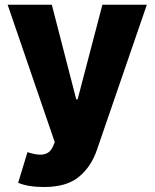

<svg xmlns="http://www.w3.org/2000/svg" viewBox="-20 -565 636 790"><path d="M11.4 -545.5H193.2L293.7 -156.2H299.4L401.3 -545.5H584.2L378.6 52.2Q367.2 85.6 349.1 113.1Q331 140.6 305.4 161.9Q255 204.5 161.2 204.5Q95.9 204.5 54.7 187.1L93 61.1Q124.6 71.4 145.6 71.4Q164.1 71.4 177.2 63.4Q190.3 55.4 198.5 36.2L205.3 19.9Z"/></svg>

Font: Inter P Extra Bold
Style: Regular
Weight: 800
Designer: Rasmus Andersson
Foundry: rsms
Version: Version 3.018;git-588b23468